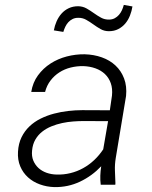

<svg xmlns="http://www.w3.org/2000/svg" viewBox="-20 -762 627 792"><path d="M526.4 -735.4Q523.4 -716.3 516.1 -697.8Q508.8 -679.2 496.8 -665Q484.9 -650.9 468 -642.1Q451.2 -633.3 429.2 -633.3Q410.2 -633.3 394.8 -642.1Q379.4 -650.9 365 -661.4Q350.6 -671.9 335.4 -680.4Q320.3 -689 302.2 -688.5Q289.1 -688.5 279.1 -683.3Q269 -678.2 261.7 -670.2Q254.4 -662.1 249.5 -651.9Q244.6 -641.6 241.2 -630.4L202.1 -636.7Q205.6 -656.2 213.6 -674.3Q221.7 -692.4 234.1 -706.3Q246.6 -720.2 263.9 -728.3Q281.2 -736.3 302.7 -736.3Q321.8 -735.8 337.2 -727.1Q352.5 -718.3 367.2 -707.8Q381.8 -697.3 397 -689Q412.1 -680.7 430.7 -681.2Q443.8 -681.6 453.6 -687Q463.4 -692.4 470.7 -700.7Q478 -709 482.9 -719.7Q487.8 -730.5 490.7 -741.7ZM395.5 0Q393.1 -19 393.8 -37.8Q394.5 -56.6 397.5 -76.2Q359.4 -36.1 310.1 -12.7Q260.7 10.7 204.1 9.8Q172.4 8.8 144.3 -1.5Q116.2 -11.7 95.5 -30.5Q74.7 -49.3 63.5 -75.9Q52.2 -102.5 54.2 -136.2Q56.2 -169.9 68.8 -195.8Q81.5 -221.7 101.6 -240.7Q121.6 -259.8 147.7 -272.7Q173.8 -285.6 202.6 -293.2Q231.4 -300.8 261.2 -304.2Q291 -307.6 319.3 -307.6L433.1 -307.1L441.9 -367.7Q444.8 -396.5 437 -418.7Q429.2 -440.9 413.1 -456.3Q397 -471.7 374 -480Q351.1 -488.3 323.7 -489.3Q296.9 -489.7 271.5 -483.4Q246.1 -477.1 225.1 -463.6Q204.1 -450.2 188.5 -429.9Q172.9 -409.7 166 -382.8H108.9Q115.2 -421.9 136.7 -451.2Q158.2 -480.5 188.5 -500Q218.8 -519.5 255.4 -529.1Q292 -538.6 329.1 -538.1Q367.2 -537.1 400.1 -525.4Q433.1 -513.7 456.5 -491.7Q480 -469.7 491.9 -438.2Q503.9 -406.7 500 -366.2L457.5 -110.4Q453.1 -83.5 454.1 -58.1Q455.1 -32.7 456.1 -6.3L455.6 0ZM212.9 -42Q242.7 -41 270.5 -47.9Q298.3 -54.7 323 -68.4Q347.7 -82 368.7 -101.8Q389.6 -121.6 405.8 -146L425.8 -262.2L326.7 -262.7Q305.7 -262.7 282.5 -261Q259.3 -259.3 236.3 -254.4Q213.4 -249.5 191.9 -240.7Q170.4 -231.9 153.6 -218.5Q136.7 -205.1 125.7 -186Q114.7 -167 112.3 -141.1Q109.9 -117.7 117.4 -99.6Q125 -81.5 138.9 -68.8Q152.8 -56.2 172.1 -49.3Q191.4 -42.5 212.9 -42Z"/></svg>

Font: TypoPRO Roboto Mono
Style: Italic
Weight: 300
Designer: Google
Version: Version 2.000986; 2015; ttfautohint (v1.3)